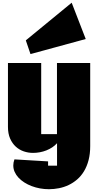

<svg xmlns="http://www.w3.org/2000/svg" viewBox="-20 -1095 782 1402"><path d="M280.8 -115.7H396V-634.8H638.7V-28.3Q638.7 28.8 626.7 74.5Q614.7 120.1 593.5 155.3Q572.3 190.4 543.5 215.3Q514.6 240.2 481.2 256.1Q447.8 272 410.9 279.3Q374 286.6 337.4 286.6Q304.2 286.6 272.2 280.8Q240.2 274.9 211.2 263.9Q182.1 252.9 157.7 237.3Q133.3 221.7 115.2 202.4Q97.2 183.1 87.2 160.6Q77.1 138.2 77.1 113.3Q77.1 102.5 79.1 91.3Q81.1 80.1 85.4 68.8L331.1 83.5V114.7H396.5V-49.3Q381.3 -32.2 361.3 -19Q341.3 -5.9 318.6 3.2Q295.9 12.2 271 16.8Q246.1 21.5 221.2 21.5Q186.5 21.5 153.6 10.3Q120.6 -1 95 -24.4Q69.3 -47.9 53.7 -83.7Q38.1 -119.6 38.1 -168.5V-634.8H280.8ZM606 -810.1 202.6 -700.2 168.5 -800.3 503.4 -1075.2Z"/></svg>

Font: Coda Caption ExtraBold
Style: Regular
Weight: 800
Designer: vernon adams
Foundry: vernon adams
Version: Version 1.002